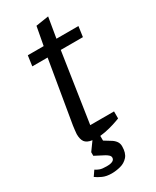

<svg xmlns="http://www.w3.org/2000/svg" viewBox="-206 -678 752 923"><g transform="rotate(-30 169.5 -216.5)"><path d="M60 129Q70 136 82.5 140.5Q95 145 120 145Q164 145 164 122Q164 114 157 107.5Q150 101 141 96L89 69V49L123 2Q94 -2 83 -17Q72 -32 72 -61Q72 -68 74 -82Q76 -96 77 -106L135 -450H50L58 -507H146L165 -609L236 -620L217 -507H339L331 -450H208L150 -66H282V-27Q282 -27 264.5 -20.5Q247 -14 220.5 -7Q194 0 166 3V29L200 50Q214 58 223 70Q232 82 232 98Q232 136 215 155Q198 174 173 180.5Q148 187 124 187Q95 187 74 177.5Q53 168 40 158Z"/></g></svg>

Font: Faustina VF Beta
Style: Italic
Weight: 400
Italic angle: -8°
Designer: Alfonso Garcia
Foundry: Omnibus-Type
Version: Version 1.006